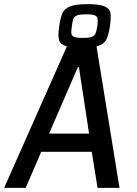

<svg xmlns="http://www.w3.org/2000/svg" viewBox="-50 -907 663 927"><path d="M527 0H421L393 -174H149L74 0H-30L273 -683Q241 -692 235 -713.5Q229 -735 236 -781Q242 -823 252 -844.5Q262 -866 289.5 -876.5Q317 -887 373 -887Q430 -887 454.5 -876.5Q479 -866 483 -844.5Q487 -823 481 -781Q474 -735 462 -713.5Q450 -692 416 -683ZM297 -781Q293 -756 294.5 -745Q296 -734 308.5 -729Q321 -724 350 -724Q380 -724 393 -729Q406 -734 411 -745Q416 -756 420 -781Q423 -806 421 -817Q419 -828 407.5 -833Q396 -838 366 -838Q337 -838 323 -833Q309 -828 304.5 -817Q300 -806 297 -781ZM187 -262H380L331 -583H326Z"/></svg>

Font: Assailand Medium
Style: Italic
Weight: 500
Italic angle: -8°
Designer: Hector Gatti with collaboration of the Omnibus-Type team
Foundry: Omnibus-Type
Version: Version 0.072;October 19, 2019;FontCreator 12.0.0.2547 64-bi